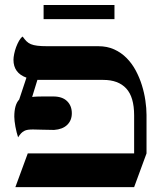

<svg xmlns="http://www.w3.org/2000/svg" viewBox="-20 -767 675 787"><path d="M580.6 -138.2 529.8 0H43L93.8 -138.2H529.8V-293.9Q529.8 -369.6 497.3 -404.5Q464.8 -439.5 403.3 -439.5H133.3L111.8 -369.6Q116.7 -370.1 121.8 -370.6Q127 -371.1 136.2 -371.3Q145.5 -371.6 160.2 -371.6Q174.8 -371.6 198.2 -371.6Q235.4 -371.6 254.9 -352.5Q274.4 -333.5 274.4 -302.7Q274.4 -273.4 255.4 -255.1Q236.3 -236.8 201.7 -234.4Q171.9 -234.4 150.9 -235.4Q129.9 -236.3 115.2 -236.3Q103.5 -236.3 94.7 -235.1Q85.9 -233.9 79.1 -230.2Q72.3 -226.6 66.4 -220.5Q60.5 -214.4 54.2 -204.1Q51.3 -212.9 48.3 -224.4Q45.4 -235.8 43.2 -247.6Q41 -259.3 39.8 -270.3Q38.6 -281.2 38.6 -288.6Q38.6 -337.9 58.6 -358.9L88.4 -448.7Q35.2 -467.8 35.2 -522Q35.2 -531.7 38.1 -545.9Q41 -560.1 46.1 -574Q51.3 -587.9 58.1 -599.9Q64.9 -611.8 72.8 -617.2Q81.1 -605.5 88.6 -597.9Q96.2 -590.3 106.7 -585.9Q117.2 -581.5 133.1 -579.6Q148.9 -577.6 174.3 -577.6H383.3Q419.4 -577.6 448.2 -564.5Q477.1 -551.3 499 -529.1Q521 -506.8 536.4 -478Q551.8 -449.2 561.5 -418Q571.3 -386.7 575.9 -355Q580.6 -323.2 580.6 -295.9ZM449.2 -688.5H158.7V-746.6H449.2Z"/></svg>

Font: Cardo
Style: Bold
Weight: 700
Designer: David J. Perry
Foundry: David J. Perry
Version: Version 1.0011